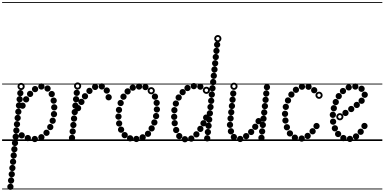

<svg xmlns="http://www.w3.org/2000/svg" viewBox="-25 -1349 3678 1837"><path d="M191.1 -308Q178.5 -308 169.8 -316.7Q161 -325.4 161 -337.9Q161 -350.5 169.7 -359.2Q178.4 -368 190.9 -368Q203.5 -368 212.2 -359.3Q221 -350.6 221 -338.1Q221 -325.5 212.3 -316.8Q203.6 -308 191.1 -308ZM225.1 -368.5Q212.5 -368.5 203.8 -377.2Q195 -385.9 195 -398.4Q195 -411 203.7 -419.8Q212.4 -428.5 224.9 -428.5Q237.5 -428.5 246.2 -419.8Q255 -411.1 255 -398.6Q255 -386 246.3 -377.2Q237.6 -368.5 225.1 -368.5ZM263.1 -420.5Q250.5 -420.5 241.8 -429.2Q233 -437.9 233 -450.4Q233 -463 241.7 -471.8Q250.4 -480.5 262.9 -480.5Q275.5 -480.5 284.2 -471.8Q293 -463.1 293 -450.6Q293 -438 284.3 -429.2Q275.6 -420.5 263.1 -420.5ZM310.6 -466.5Q298 -466.5 289.2 -475.2Q280.5 -483.9 280.5 -496.4Q280.5 -509 289.2 -517.8Q297.9 -526.5 310.4 -526.5Q323 -526.5 331.8 -517.8Q340.5 -509.1 340.5 -496.6Q340.5 -484 331.8 -475.2Q323.1 -466.5 310.6 -466.5ZM371.1 -491.5Q358.5 -491.5 349.8 -500.2Q341 -508.9 341 -521.4Q341 -534 349.7 -542.8Q358.4 -551.5 370.9 -551.5Q383.5 -551.5 392.2 -542.8Q401 -534.1 401 -521.6Q401 -509 392.3 -500.2Q383.6 -491.5 371.1 -491.5ZM430.1 -472Q417.5 -472 408.8 -480.7Q400 -489.4 400 -501.9Q400 -514.5 408.7 -523.2Q417.4 -532 429.9 -532Q442.5 -532 451.2 -523.3Q460 -514.6 460 -502.1Q460 -489.5 451.3 -480.8Q442.6 -472 430.1 -472ZM470.1 -419Q457.5 -419 448.8 -427.7Q440 -436.4 440 -448.9Q440 -461.5 448.7 -470.2Q457.4 -479 469.9 -479Q482.5 -479 491.2 -470.3Q500 -461.6 500 -449.1Q500 -436.5 491.3 -427.8Q482.6 -419 470.1 -419ZM488.6 -356.5Q476 -356.5 467.2 -365.2Q458.5 -373.9 458.5 -386.4Q458.5 -399 467.2 -407.8Q475.9 -416.5 488.4 -416.5Q501 -416.5 509.8 -407.8Q518.5 -399.1 518.5 -386.6Q518.5 -374 509.8 -365.2Q501.1 -356.5 488.6 -356.5ZM494.1 -292Q481.5 -292 472.8 -300.7Q464 -309.4 464 -321.9Q464 -334.5 472.7 -343.2Q481.4 -352 493.9 -352Q506.5 -352 515.2 -343.3Q524 -334.6 524 -322.1Q524 -309.5 515.3 -300.8Q506.6 -292 494.1 -292ZM491.6 -227Q479 -227 470.2 -235.7Q461.5 -244.4 461.5 -256.9Q461.5 -269.5 470.2 -278.2Q478.9 -287 491.4 -287Q504 -287 512.8 -278.3Q521.5 -269.6 521.5 -257.1Q521.5 -244.5 512.8 -235.8Q504.1 -227 491.6 -227ZM479.1 -164Q466.5 -164 457.8 -172.7Q449 -181.4 449 -193.9Q449 -206.5 457.7 -215.2Q466.4 -224 478.9 -224Q491.5 -224 500.2 -215.3Q509 -206.6 509 -194.1Q509 -181.5 500.3 -172.8Q491.6 -164 479.1 -164ZM456.1 -103.5Q443.5 -103.5 434.8 -112.2Q426 -120.9 426 -133.4Q426 -146 434.7 -154.8Q443.4 -163.5 455.9 -163.5Q468.5 -163.5 477.2 -154.8Q486 -146.1 486 -133.6Q486 -121 477.3 -112.2Q468.6 -103.5 456.1 -103.5ZM420.1 -48.5Q407.5 -48.5 398.8 -57.2Q390 -65.9 390 -78.4Q390 -91 398.7 -99.8Q407.4 -108.5 419.9 -108.5Q432.5 -108.5 441.2 -99.8Q450 -91.1 450 -78.6Q450 -66 441.3 -57.2Q432.6 -48.5 420.1 -48.5ZM371.1 -6Q358.5 -6 349.8 -14.7Q341 -23.4 341 -35.9Q341 -48.5 349.7 -57.2Q358.4 -66 370.9 -66Q383.5 -66 392.2 -57.3Q401 -48.6 401 -36.1Q401 -23.5 392.3 -14.8Q383.6 -6 371.1 -6ZM308.1 11Q295.5 11 286.8 2.3Q278 -6.4 278 -18.9Q278 -31.5 286.7 -40.2Q295.4 -49 307.9 -49Q320.5 -49 329.2 -40.3Q338 -31.6 338 -19.1Q338 -6.5 329.3 2.2Q320.6 11 308.1 11ZM241.1 2Q228.5 2 219.8 -6.7Q211 -15.4 211 -27.9Q211 -40.5 219.7 -49.2Q228.4 -58 240.9 -58Q253.5 -58 262.2 -49.3Q271 -40.6 271 -28.1Q271 -15.5 262.3 -6.8Q253.6 2 241.1 2ZM182.6 -24Q170 -24 161.2 -32.7Q152.5 -41.4 152.5 -53.9Q152.5 -66.5 161.2 -75.2Q169.9 -84 182.4 -84Q195 -84 203.8 -75.3Q212.5 -66.6 212.5 -54.1Q212.5 -41.5 203.8 -32.8Q195.1 -24 182.6 -24ZM169.6 -428Q157 -428 148.2 -436.7Q139.5 -445.4 139.5 -457.9Q139.5 -470.5 148.2 -479.2Q156.9 -488 169.4 -488Q182 -488 190.8 -479.3Q199.5 -470.6 199.5 -458.1Q199.5 -445.5 190.8 -436.8Q182.1 -428 169.6 -428ZM163.1 -369Q150.5 -369 141.8 -377.7Q133 -386.4 133 -398.9Q133 -411.5 141.7 -420.2Q150.4 -429 162.9 -429Q175.5 -429 184.2 -420.3Q193 -411.6 193 -399.1Q193 -386.5 184.3 -377.8Q175.6 -369 163.1 -369ZM156.6 -310Q144 -310 135.2 -318.7Q126.5 -327.4 126.5 -339.9Q126.5 -352.5 135.2 -361.2Q143.9 -370 156.4 -370Q169 -370 177.8 -361.3Q186.5 -352.6 186.5 -340.1Q186.5 -327.5 177.8 -318.8Q169.1 -310 156.6 -310ZM150.6 -250Q138 -250 129.2 -258.7Q120.5 -267.4 120.5 -279.9Q120.5 -292.5 129.2 -301.2Q137.9 -310 150.4 -310Q163 -310 171.8 -301.3Q180.5 -292.6 180.5 -280.1Q180.5 -267.5 171.8 -258.8Q163.1 -250 150.6 -250ZM144.1 -190.5Q131.5 -190.5 122.8 -199.2Q114 -207.9 114 -220.4Q114 -233 122.7 -241.8Q131.4 -250.5 143.9 -250.5Q156.5 -250.5 165.2 -241.8Q174 -233.1 174 -220.6Q174 -208 165.3 -199.2Q156.6 -190.5 144.1 -190.5ZM137.6 -130.5Q125 -130.5 116.2 -139.2Q107.5 -147.9 107.5 -160.4Q107.5 -173 116.2 -181.8Q124.9 -190.5 137.4 -190.5Q150 -190.5 158.8 -181.8Q167.5 -173.1 167.5 -160.6Q167.5 -148 158.8 -139.2Q150.1 -130.5 137.6 -130.5ZM131.6 -70.5Q119 -70.5 110.2 -79.2Q101.5 -87.9 101.5 -100.4Q101.5 -113 110.2 -121.8Q118.9 -130.5 131.4 -130.5Q144 -130.5 152.8 -121.8Q161.5 -113.1 161.5 -100.6Q161.5 -88 152.8 -79.2Q144.1 -70.5 131.6 -70.5ZM125.1 -11Q112.5 -11 103.8 -19.7Q95 -28.4 95 -40.9Q95 -53.5 103.7 -62.2Q112.4 -71 124.9 -71Q137.5 -71 146.2 -62.3Q155 -53.6 155 -41.1Q155 -28.5 146.3 -19.8Q137.6 -11 125.1 -11ZM118.6 49Q106 49 97.2 40.3Q88.5 31.6 88.5 19.1Q88.5 6.5 97.2 -2.2Q105.9 -11 118.4 -11Q131 -11 139.8 -2.3Q148.5 6.4 148.5 18.9Q148.5 31.5 139.8 40.2Q131.1 49 118.6 49ZM112.6 109Q100 109 91.2 100.3Q82.5 91.6 82.5 79.1Q82.5 66.5 91.2 57.8Q99.9 49 112.4 49Q125 49 133.8 57.7Q142.5 66.4 142.5 78.9Q142.5 91.5 133.8 100.2Q125.1 109 112.6 109ZM106.1 168.5Q93.5 168.5 84.8 159.8Q76 151.1 76 138.6Q76 126 84.7 117.2Q93.4 108.5 105.9 108.5Q118.5 108.5 127.2 117.2Q136 125.9 136 138.4Q136 151 127.3 159.8Q118.6 168.5 106.1 168.5ZM100.1 228.5Q87.5 228.5 78.8 219.8Q70 211.1 70 198.6Q70 186 78.7 177.2Q87.4 168.5 99.9 168.5Q112.5 168.5 121.2 177.2Q130 185.9 130 198.4Q130 211 121.3 219.8Q112.6 228.5 100.1 228.5ZM93.6 288.5Q81 288.5 72.2 279.8Q63.5 271.1 63.5 258.6Q63.5 246 72.2 237.2Q80.9 228.5 93.4 228.5Q106 228.5 114.8 237.2Q123.5 245.9 123.5 258.4Q123.5 271 114.8 279.8Q106.1 288.5 93.6 288.5ZM87.6 348Q75 348 66.2 339.3Q57.5 330.6 57.5 318.1Q57.5 305.5 66.2 296.8Q74.9 288 87.4 288Q100 288 108.8 296.7Q117.5 305.4 117.5 317.9Q117.5 330.5 108.8 339.2Q100.1 348 87.6 348ZM81.1 408Q68.5 408 59.8 399.3Q51 390.6 51 378.1Q51 365.5 59.7 356.8Q68.4 348 80.9 348Q93.5 348 102.2 356.7Q111 365.4 111 377.9Q111 390.5 102.3 399.2Q93.6 408 81.1 408ZM74.6 468Q62 468 53.2 459.3Q44.5 450.6 44.5 438.1Q44.5 425.5 53.2 416.8Q61.9 408 74.4 408Q87 408 95.8 416.7Q104.5 425.4 104.5 437.9Q104.5 450.5 95.8 459.2Q87.1 468 74.6 468ZM177.2 -487Q163 -487 152.8 -497.2Q142.5 -507.3 142.5 -521.7Q142.5 -536 152.7 -546Q162.8 -556 177.2 -556Q191.5 -556 201.5 -545.9Q211.5 -535.9 211.5 -521.7Q211.5 -507.5 201.4 -497.2Q191.4 -487 177.2 -487ZM177.2 -505Q184 -505 188.8 -509.9Q193.5 -514.8 193.5 -521.5Q193.5 -528.5 188.7 -533.2Q183.9 -538 177 -538Q170.5 -538 165.5 -533.2Q160.5 -528.5 160.5 -521.5Q160.5 -514.8 165.5 -509.9Q170.5 -505 177.2 -505ZM-5 455H652.5V463H-5ZM-5 -16H652.5V0H-5ZM-5 -549H652.5V-541H-5ZM-5 -1329H652.5V-1321H-5Z M722.1 -284.5Q709.5 -284.5 700.8 -293.2Q692 -301.9 692 -314.4Q692 -327 700.7 -335.8Q709.4 -344.5 721.9 -344.5Q734.5 -344.5 743.2 -335.8Q752 -327.1 752 -314.6Q752 -302 743.3 -293.2Q734.6 -284.5 722.1 -284.5ZM754.1 -344Q741.5 -344 732.8 -352.7Q724 -361.4 724 -373.9Q724 -386.5 732.7 -395.2Q741.4 -404 753.9 -404Q766.5 -404 775.2 -395.3Q784 -386.6 784 -374.1Q784 -361.5 775.3 -352.8Q766.6 -344 754.1 -344ZM788.1 -398Q775.5 -398 766.8 -406.7Q758 -415.4 758 -427.9Q758 -440.5 766.7 -449.2Q775.4 -458 787.9 -458Q800.5 -458 809.2 -449.3Q818 -440.6 818 -428.1Q818 -415.5 809.3 -406.8Q800.6 -398 788.1 -398ZM831.1 -449.5Q818.5 -449.5 809.8 -458.2Q801 -466.9 801 -479.4Q801 -492 809.7 -500.8Q818.4 -509.5 830.9 -509.5Q843.5 -509.5 852.2 -500.8Q861 -492.1 861 -479.6Q861 -467 852.3 -458.2Q843.6 -449.5 831.1 -449.5ZM885.1 -487.5Q872.5 -487.5 863.8 -496.2Q855 -504.9 855 -517.4Q855 -530 863.7 -538.8Q872.4 -547.5 884.9 -547.5Q897.5 -547.5 906.2 -538.8Q915 -530.1 915 -517.6Q915 -505 906.3 -496.2Q897.6 -487.5 885.1 -487.5ZM949.1 -492Q936.5 -492 927.8 -500.7Q919 -509.4 919 -521.9Q919 -534.5 927.7 -543.2Q936.4 -552 948.9 -552Q961.5 -552 970.2 -543.3Q979 -534.6 979 -522.1Q979 -509.5 970.3 -500.8Q961.6 -492 949.1 -492ZM996.6 -453Q984 -453 975.2 -461.7Q966.5 -470.4 966.5 -482.9Q966.5 -495.5 975.2 -504.2Q983.9 -513 996.4 -513Q1009 -513 1017.8 -504.3Q1026.5 -495.6 1026.5 -483.1Q1026.5 -470.5 1017.8 -461.8Q1009.1 -453 996.6 -453ZM1014.6 -388.5Q1002 -388.5 993.2 -397.2Q984.5 -405.9 984.5 -418.4Q984.5 -431 993.2 -439.8Q1001.9 -448.5 1014.4 -448.5Q1027 -448.5 1035.8 -439.8Q1044.5 -431.1 1044.5 -418.6Q1044.5 -406 1035.8 -397.2Q1027.1 -388.5 1014.6 -388.5ZM709.6 -431Q697 -431 688.2 -439.7Q679.5 -448.4 679.5 -460.9Q679.5 -473.5 688.2 -482.2Q696.9 -491 709.4 -491Q722 -491 730.8 -482.3Q739.5 -473.6 739.5 -461.1Q739.5 -448.5 730.8 -439.8Q722.1 -431 709.6 -431ZM703.1 -369.5Q690.5 -369.5 681.8 -378.2Q673 -386.9 673 -399.4Q673 -412 681.7 -420.8Q690.4 -429.5 702.9 -429.5Q715.5 -429.5 724.2 -420.8Q733 -412.1 733 -399.6Q733 -387 724.3 -378.2Q715.6 -369.5 703.1 -369.5ZM696.6 -308Q684 -308 675.2 -316.7Q666.5 -325.4 666.5 -337.9Q666.5 -350.5 675.2 -359.2Q683.9 -368 696.4 -368Q709 -368 717.8 -359.3Q726.5 -350.6 726.5 -338.1Q726.5 -325.5 717.8 -316.8Q709.1 -308 696.6 -308ZM690.1 -246.5Q677.5 -246.5 668.8 -255.2Q660 -263.9 660 -276.4Q660 -289 668.7 -297.8Q677.4 -306.5 689.9 -306.5Q702.5 -306.5 711.2 -297.8Q720 -289.1 720 -276.6Q720 -264 711.3 -255.2Q702.6 -246.5 690.1 -246.5ZM683.6 -184.5Q671 -184.5 662.2 -193.2Q653.5 -201.9 653.5 -214.4Q653.5 -227 662.2 -235.8Q670.9 -244.5 683.4 -244.5Q696 -244.5 704.8 -235.8Q713.5 -227.1 713.5 -214.6Q713.5 -202 704.8 -193.2Q696.1 -184.5 683.6 -184.5ZM677.1 -123Q664.5 -123 655.8 -131.7Q647 -140.4 647 -152.9Q647 -165.5 655.7 -174.2Q664.4 -183 676.9 -183Q689.5 -183 698.2 -174.3Q707 -165.6 707 -153.1Q707 -140.5 698.3 -131.8Q689.6 -123 677.1 -123ZM670.6 -61.5Q658 -61.5 649.2 -70.2Q640.5 -78.9 640.5 -91.4Q640.5 -104 649.2 -112.8Q657.9 -121.5 670.4 -121.5Q683 -121.5 691.8 -112.8Q700.5 -104.1 700.5 -91.6Q700.5 -79 691.8 -70.2Q683.1 -61.5 670.6 -61.5ZM664.1 0Q651.5 0 642.8 -8.7Q634 -17.4 634 -29.9Q634 -42.5 642.7 -51.2Q651.4 -60 663.9 -60Q676.5 -60 685.2 -51.3Q694 -42.6 694 -30.1Q694 -17.5 685.3 -8.8Q676.6 0 664.1 0ZM717.7 -491.5Q703.5 -491.5 693.2 -501.7Q683 -511.8 683 -526.2Q683 -540.5 693.2 -550.5Q703.3 -560.5 717.7 -560.5Q732 -560.5 742 -550.4Q752 -540.4 752 -526.2Q752 -512 741.9 -501.8Q731.9 -491.5 717.7 -491.5ZM717.8 -509.5Q724.5 -509.5 729.2 -514.4Q734 -519.3 734 -526Q734 -533 729.2 -537.8Q724.4 -542.5 717.5 -542.5Q711 -542.5 706 -537.8Q701 -533 701 -526Q701 -519.3 706 -514.4Q711 -509.5 717.8 -509.5ZM589.5 455H1129V463H589.5ZM589.5 -16H1129V0H589.5ZM589.5 -549H1129V-541H589.5ZM589.5 -1329H1129V-1321H589.5Z M1280.1 10.5Q1267.5 10.5 1258.8 1.8Q1250 -6.9 1250 -19.4Q1250 -32 1258.7 -40.8Q1267.4 -49.5 1279.9 -49.5Q1292.5 -49.5 1301.2 -40.8Q1310 -32.1 1310 -19.6Q1310 -7 1301.3 1.8Q1292.6 10.5 1280.1 10.5ZM1340.1 -5Q1327.5 -5 1318.8 -13.7Q1310 -22.4 1310 -34.9Q1310 -47.5 1318.7 -56.2Q1327.4 -65 1339.9 -65Q1352.5 -65 1361.2 -56.3Q1370 -47.6 1370 -35.1Q1370 -22.5 1361.3 -13.8Q1352.6 -5 1340.1 -5ZM1391.1 -39Q1378.5 -39 1369.8 -47.7Q1361 -56.4 1361 -68.9Q1361 -81.5 1369.7 -90.2Q1378.4 -99 1390.9 -99Q1403.5 -99 1412.2 -90.3Q1421 -81.6 1421 -69.1Q1421 -56.5 1412.3 -47.8Q1403.6 -39 1391.1 -39ZM1426.1 -90.5Q1413.5 -90.5 1404.8 -99.2Q1396 -107.9 1396 -120.4Q1396 -133 1404.7 -141.8Q1413.4 -150.5 1425.9 -150.5Q1438.5 -150.5 1447.2 -141.8Q1456 -133.1 1456 -120.6Q1456 -108 1447.3 -99.2Q1438.6 -90.5 1426.1 -90.5ZM1452.1 -147.5Q1439.5 -147.5 1430.8 -156.2Q1422 -164.9 1422 -177.4Q1422 -190 1430.7 -198.8Q1439.4 -207.5 1451.9 -207.5Q1464.5 -207.5 1473.2 -198.8Q1482 -190.1 1482 -177.6Q1482 -165 1473.3 -156.2Q1464.6 -147.5 1452.1 -147.5ZM1468.6 -208.5Q1456 -208.5 1447.2 -217.2Q1438.5 -225.9 1438.5 -238.4Q1438.5 -251 1447.2 -259.8Q1455.9 -268.5 1468.4 -268.5Q1481 -268.5 1489.8 -259.8Q1498.5 -251.1 1498.5 -238.6Q1498.5 -226 1489.8 -217.2Q1481.1 -208.5 1468.6 -208.5ZM1476.1 -272Q1463.5 -272 1454.8 -280.7Q1446 -289.4 1446 -301.9Q1446 -314.5 1454.7 -323.2Q1463.4 -332 1475.9 -332Q1488.5 -332 1497.2 -323.3Q1506 -314.6 1506 -302.1Q1506 -289.5 1497.3 -280.8Q1488.6 -272 1476.1 -272ZM1474.1 -335Q1461.5 -335 1452.8 -343.7Q1444 -352.4 1444 -364.9Q1444 -377.5 1452.7 -386.2Q1461.4 -395 1473.9 -395Q1486.5 -395 1495.2 -386.3Q1504 -377.6 1504 -365.1Q1504 -352.5 1495.3 -343.8Q1486.6 -335 1474.1 -335ZM1457.6 -394.5Q1445 -394.5 1436.2 -403.2Q1427.5 -411.9 1427.5 -424.4Q1427.5 -437 1436.2 -445.8Q1444.9 -454.5 1457.4 -454.5Q1470 -454.5 1478.8 -445.8Q1487.5 -437.1 1487.5 -424.6Q1487.5 -412 1478.8 -403.2Q1470.1 -394.5 1457.6 -394.5ZM1366.6 -486Q1354 -486 1345.2 -494.7Q1336.5 -503.4 1336.5 -515.9Q1336.5 -528.5 1345.2 -537.2Q1353.9 -546 1366.4 -546Q1379 -546 1387.8 -537.3Q1396.5 -528.6 1396.5 -516.1Q1396.5 -503.5 1387.8 -494.8Q1379.1 -486 1366.6 -486ZM1305.6 -491Q1293 -491 1284.2 -499.7Q1275.5 -508.4 1275.5 -520.9Q1275.5 -533.5 1284.2 -542.2Q1292.9 -551 1305.4 -551Q1318 -551 1326.8 -542.3Q1335.5 -533.6 1335.5 -521.1Q1335.5 -508.5 1326.8 -499.8Q1318.1 -491 1305.6 -491ZM1245.6 -480.5Q1233 -480.5 1224.2 -489.2Q1215.5 -497.9 1215.5 -510.4Q1215.5 -523 1224.2 -531.8Q1232.9 -540.5 1245.4 -540.5Q1258 -540.5 1266.8 -531.8Q1275.5 -523.1 1275.5 -510.6Q1275.5 -498 1266.8 -489.2Q1258.1 -480.5 1245.6 -480.5ZM1196.1 -444.5Q1183.5 -444.5 1174.8 -453.2Q1166 -461.9 1166 -474.4Q1166 -487 1174.7 -495.8Q1183.4 -504.5 1195.9 -504.5Q1208.5 -504.5 1217.2 -495.8Q1226 -487.1 1226 -474.6Q1226 -462 1217.3 -453.2Q1208.6 -444.5 1196.1 -444.5ZM1156.6 -394Q1144 -394 1135.2 -402.7Q1126.5 -411.4 1126.5 -423.9Q1126.5 -436.5 1135.2 -445.2Q1143.9 -454 1156.4 -454Q1169 -454 1177.8 -445.3Q1186.5 -436.6 1186.5 -424.1Q1186.5 -411.5 1177.8 -402.8Q1169.1 -394 1156.6 -394ZM1129.6 -333.5Q1117 -333.5 1108.2 -342.2Q1099.5 -350.9 1099.5 -363.4Q1099.5 -376 1108.2 -384.8Q1116.9 -393.5 1129.4 -393.5Q1142 -393.5 1150.8 -384.8Q1159.5 -376.1 1159.5 -363.6Q1159.5 -351 1150.8 -342.2Q1142.1 -333.5 1129.6 -333.5ZM1113.6 -267.5Q1101 -267.5 1092.2 -276.2Q1083.5 -284.9 1083.5 -297.4Q1083.5 -310 1092.2 -318.8Q1100.9 -327.5 1113.4 -327.5Q1126 -327.5 1134.8 -318.8Q1143.5 -310.1 1143.5 -297.6Q1143.5 -285 1134.8 -276.2Q1126.1 -267.5 1113.6 -267.5ZM1108.6 -203.5Q1096 -203.5 1087.2 -212.2Q1078.5 -220.9 1078.5 -233.4Q1078.5 -246 1087.2 -254.8Q1095.9 -263.5 1108.4 -263.5Q1121 -263.5 1129.8 -254.8Q1138.5 -246.1 1138.5 -233.6Q1138.5 -221 1129.8 -212.2Q1121.1 -203.5 1108.6 -203.5ZM1115.1 -138Q1102.5 -138 1093.8 -146.7Q1085 -155.4 1085 -167.9Q1085 -180.5 1093.7 -189.2Q1102.4 -198 1114.9 -198Q1127.5 -198 1136.2 -189.3Q1145 -180.6 1145 -168.1Q1145 -155.5 1136.3 -146.8Q1127.6 -138 1115.1 -138ZM1133.6 -78.5Q1121 -78.5 1112.2 -87.2Q1103.5 -95.9 1103.5 -108.4Q1103.5 -121 1112.2 -129.8Q1120.9 -138.5 1133.4 -138.5Q1146 -138.5 1154.8 -129.8Q1163.5 -121.1 1163.5 -108.6Q1163.5 -96 1154.8 -87.2Q1146.1 -78.5 1133.6 -78.5ZM1168.1 -26Q1155.5 -26 1146.8 -34.7Q1138 -43.4 1138 -55.9Q1138 -68.5 1146.7 -77.2Q1155.4 -86 1167.9 -86Q1180.5 -86 1189.2 -77.3Q1198 -68.6 1198 -56.1Q1198 -43.5 1189.3 -34.8Q1180.6 -26 1168.1 -26ZM1220.1 4.5Q1207.5 4.5 1198.8 -4.2Q1190 -12.9 1190 -25.4Q1190 -38 1198.7 -46.8Q1207.4 -55.5 1219.9 -55.5Q1232.5 -55.5 1241.2 -46.8Q1250 -38.1 1250 -25.6Q1250 -13 1241.3 -4.2Q1232.6 4.5 1220.1 4.5ZM1422.2 -446.5Q1408 -446.5 1397.8 -456.7Q1387.5 -466.8 1387.5 -481.2Q1387.5 -495.5 1397.7 -505.5Q1407.8 -515.5 1422.2 -515.5Q1436.5 -515.5 1446.5 -505.4Q1456.5 -495.4 1456.5 -481.2Q1456.5 -467 1446.4 -456.8Q1436.4 -446.5 1422.2 -446.5ZM1422.2 -464.5Q1429 -464.5 1433.8 -469.4Q1438.5 -474.3 1438.5 -481Q1438.5 -488 1433.7 -492.8Q1428.9 -497.5 1422 -497.5Q1415.5 -497.5 1410.5 -492.8Q1405.5 -488 1405.5 -481Q1405.5 -474.3 1410.5 -469.4Q1415.5 -464.5 1422.2 -464.5ZM1040.5 455H1609V463H1040.5ZM1040.5 -16H1609V0H1040.5ZM1040.5 -549H1609V-541H1040.5ZM1040.5 -1329H1609V-1321H1040.5Z M1891.6 -490Q1879 -490 1870.2 -498.7Q1861.5 -507.4 1861.5 -519.9Q1861.5 -532.5 1870.2 -541.2Q1878.9 -550 1891.4 -550Q1904 -550 1912.8 -541.3Q1921.5 -532.6 1921.5 -520.1Q1921.5 -507.5 1912.8 -498.8Q1904.1 -490 1891.6 -490ZM1829.6 -495Q1817 -495 1808.2 -503.7Q1799.5 -512.4 1799.5 -524.9Q1799.5 -537.5 1808.2 -546.2Q1816.9 -555 1829.4 -555Q1842 -555 1850.8 -546.3Q1859.5 -537.6 1859.5 -525.1Q1859.5 -512.5 1850.8 -503.8Q1842.1 -495 1829.6 -495ZM1769.1 -477Q1756.5 -477 1747.8 -485.7Q1739 -494.4 1739 -506.9Q1739 -519.5 1747.7 -528.2Q1756.4 -537 1768.9 -537Q1781.5 -537 1790.2 -528.3Q1799 -519.6 1799 -507.1Q1799 -494.5 1790.3 -485.8Q1781.6 -477 1769.1 -477ZM1722.6 -437.5Q1710 -437.5 1701.2 -446.2Q1692.5 -454.9 1692.5 -467.4Q1692.5 -480 1701.2 -488.8Q1709.9 -497.5 1722.4 -497.5Q1735 -497.5 1743.8 -488.8Q1752.5 -480.1 1752.5 -467.6Q1752.5 -455 1743.8 -446.2Q1735.1 -437.5 1722.6 -437.5ZM1684.6 -386Q1672 -386 1663.2 -394.7Q1654.5 -403.4 1654.5 -415.9Q1654.5 -428.5 1663.2 -437.2Q1671.9 -446 1684.4 -446Q1697 -446 1705.8 -437.3Q1714.5 -428.6 1714.5 -416.1Q1714.5 -403.5 1705.8 -394.8Q1697.1 -386 1684.6 -386ZM1657.6 -328Q1645 -328 1636.2 -336.7Q1627.5 -345.4 1627.5 -357.9Q1627.5 -370.5 1636.2 -379.2Q1644.9 -388 1657.4 -388Q1670 -388 1678.8 -379.3Q1687.5 -370.6 1687.5 -358.1Q1687.5 -345.5 1678.8 -336.8Q1670.1 -328 1657.6 -328ZM1643.6 -265Q1631 -265 1622.2 -273.7Q1613.5 -282.4 1613.5 -294.9Q1613.5 -307.5 1622.2 -316.2Q1630.9 -325 1643.4 -325Q1656 -325 1664.8 -316.3Q1673.5 -307.6 1673.5 -295.1Q1673.5 -282.5 1664.8 -273.8Q1656.1 -265 1643.6 -265ZM1641.6 -201.5Q1629 -201.5 1620.2 -210.2Q1611.5 -218.9 1611.5 -231.4Q1611.5 -244 1620.2 -252.8Q1628.9 -261.5 1641.4 -261.5Q1654 -261.5 1662.8 -252.8Q1671.5 -244.1 1671.5 -231.6Q1671.5 -219 1662.8 -210.2Q1654.1 -201.5 1641.6 -201.5ZM1646.6 -140.5Q1634 -140.5 1625.2 -149.2Q1616.5 -157.9 1616.5 -170.4Q1616.5 -183 1625.2 -191.8Q1633.9 -200.5 1646.4 -200.5Q1659 -200.5 1667.8 -191.8Q1676.5 -183.1 1676.5 -170.6Q1676.5 -158 1667.8 -149.2Q1659.1 -140.5 1646.6 -140.5ZM1660.6 -75Q1648 -75 1639.2 -83.7Q1630.5 -92.4 1630.5 -104.9Q1630.5 -117.5 1639.2 -126.2Q1647.9 -135 1660.4 -135Q1673 -135 1681.8 -126.3Q1690.5 -117.6 1690.5 -105.1Q1690.5 -92.5 1681.8 -83.8Q1673.1 -75 1660.6 -75ZM1690.1 -17Q1677.5 -17 1668.8 -25.7Q1660 -34.4 1660 -46.9Q1660 -59.5 1668.7 -68.2Q1677.4 -77 1689.9 -77Q1702.5 -77 1711.2 -68.3Q1720 -59.6 1720 -47.1Q1720 -34.5 1711.3 -25.8Q1702.6 -17 1690.1 -17ZM1744.1 13Q1731.5 13 1722.8 4.3Q1714 -4.4 1714 -16.9Q1714 -29.5 1722.7 -38.2Q1731.4 -47 1743.9 -47Q1756.5 -47 1765.2 -38.3Q1774 -29.6 1774 -17.1Q1774 -4.5 1765.3 4.2Q1756.6 13 1744.1 13ZM1805.1 7Q1792.5 7 1783.8 -1.7Q1775 -10.4 1775 -22.9Q1775 -35.5 1783.7 -44.2Q1792.4 -53 1804.9 -53Q1817.5 -53 1826.2 -44.3Q1835 -35.6 1835 -23.1Q1835 -10.5 1826.3 -1.8Q1817.6 7 1805.1 7ZM1854.1 -33.5Q1841.5 -33.5 1832.8 -42.2Q1824 -50.9 1824 -63.4Q1824 -76 1832.7 -84.8Q1841.4 -93.5 1853.9 -93.5Q1866.5 -93.5 1875.2 -84.8Q1884 -76.1 1884 -63.6Q1884 -51 1875.3 -42.2Q1866.6 -33.5 1854.1 -33.5ZM1892.1 -86Q1879.5 -86 1870.8 -94.7Q1862 -103.4 1862 -115.9Q1862 -128.5 1870.7 -137.2Q1879.4 -146 1891.9 -146Q1904.5 -146 1913.2 -137.3Q1922 -128.6 1922 -116.1Q1922 -103.5 1913.3 -94.8Q1904.6 -86 1892.1 -86ZM1922.1 -139.5Q1909.5 -139.5 1900.8 -148.2Q1892 -156.9 1892 -169.4Q1892 -182 1900.7 -190.8Q1909.4 -199.5 1921.9 -199.5Q1934.5 -199.5 1943.2 -190.8Q1952 -182.1 1952 -169.6Q1952 -157 1943.3 -148.2Q1934.6 -139.5 1922.1 -139.5ZM1947.6 -194Q1935 -194 1926.2 -202.7Q1917.5 -211.4 1917.5 -223.9Q1917.5 -236.5 1926.2 -245.2Q1934.9 -254 1947.4 -254Q1960 -254 1968.8 -245.3Q1977.5 -236.6 1977.5 -224.1Q1977.5 -211.5 1968.8 -202.8Q1960.1 -194 1947.6 -194ZM1949.7 -450.5Q1935.5 -450.5 1925.2 -460.7Q1915 -470.8 1915 -485.2Q1915 -499.5 1925.2 -509.5Q1935.3 -519.5 1949.7 -519.5Q1964 -519.5 1974 -509.4Q1984 -499.4 1984 -485.2Q1984 -471 1973.9 -460.8Q1963.9 -450.5 1949.7 -450.5ZM1949.8 -468.5Q1956.5 -468.5 1961.2 -473.4Q1966 -478.3 1966 -485Q1966 -492 1961.2 -496.8Q1956.4 -501.5 1949.5 -501.5Q1943 -501.5 1938 -496.8Q1933 -492 1933 -485Q1933 -478.3 1938 -473.4Q1943 -468.5 1949.8 -468.5ZM2052.6 -891.5Q2040 -891.5 2031.2 -900.2Q2022.5 -908.9 2022.5 -921.4Q2022.5 -934 2031.2 -942.8Q2039.9 -951.5 2052.4 -951.5Q2065 -951.5 2073.8 -942.8Q2082.5 -934.1 2082.5 -921.6Q2082.5 -909 2073.8 -900.2Q2065.1 -891.5 2052.6 -891.5ZM2046.1 -832.5Q2033.5 -832.5 2024.8 -841.2Q2016 -849.9 2016 -862.4Q2016 -875 2024.7 -883.8Q2033.4 -892.5 2045.9 -892.5Q2058.5 -892.5 2067.2 -883.8Q2076 -875.1 2076 -862.6Q2076 -850 2067.3 -841.2Q2058.6 -832.5 2046.1 -832.5ZM2039.6 -773.5Q2027 -773.5 2018.2 -782.2Q2009.5 -790.9 2009.5 -803.4Q2009.5 -816 2018.2 -824.8Q2026.9 -833.5 2039.4 -833.5Q2052 -833.5 2060.8 -824.8Q2069.5 -816.1 2069.5 -803.6Q2069.5 -791 2060.8 -782.2Q2052.1 -773.5 2039.6 -773.5ZM2033.6 -713.5Q2021 -713.5 2012.2 -722.2Q2003.5 -730.9 2003.5 -743.4Q2003.5 -756 2012.2 -764.8Q2020.9 -773.5 2033.4 -773.5Q2046 -773.5 2054.8 -764.8Q2063.5 -756.1 2063.5 -743.6Q2063.5 -731 2054.8 -722.2Q2046.1 -713.5 2033.6 -713.5ZM2027.1 -654Q2014.5 -654 2005.8 -662.7Q1997 -671.4 1997 -683.9Q1997 -696.5 2005.7 -705.2Q2014.4 -714 2026.9 -714Q2039.5 -714 2048.2 -705.3Q2057 -696.6 2057 -684.1Q2057 -671.5 2048.3 -662.8Q2039.6 -654 2027.1 -654ZM2020.6 -594Q2008 -594 1999.2 -602.7Q1990.5 -611.4 1990.5 -623.9Q1990.5 -636.5 1999.2 -645.2Q2007.9 -654 2020.4 -654Q2033 -654 2041.8 -645.3Q2050.5 -636.6 2050.5 -624.1Q2050.5 -611.5 2041.8 -602.8Q2033.1 -594 2020.6 -594ZM2014.6 -534Q2002 -534 1993.2 -542.7Q1984.5 -551.4 1984.5 -563.9Q1984.5 -576.5 1993.2 -585.2Q2001.9 -594 2014.4 -594Q2027 -594 2035.8 -585.3Q2044.5 -576.6 2044.5 -564.1Q2044.5 -551.5 2035.8 -542.8Q2027.1 -534 2014.6 -534ZM2008.1 -474.5Q1995.5 -474.5 1986.8 -483.2Q1978 -491.9 1978 -504.4Q1978 -517 1986.7 -525.8Q1995.4 -534.5 2007.9 -534.5Q2020.5 -534.5 2029.2 -525.8Q2038 -517.1 2038 -504.6Q2038 -492 2029.3 -483.2Q2020.6 -474.5 2008.1 -474.5ZM2001.6 -414.5Q1989 -414.5 1980.2 -423.2Q1971.5 -431.9 1971.5 -444.4Q1971.5 -457 1980.2 -465.8Q1988.9 -474.5 2001.4 -474.5Q2014 -474.5 2022.8 -465.8Q2031.5 -457.1 2031.5 -444.6Q2031.5 -432 2022.8 -423.2Q2014.1 -414.5 2001.6 -414.5ZM1995.6 -354.5Q1983 -354.5 1974.2 -363.2Q1965.5 -371.9 1965.5 -384.4Q1965.5 -397 1974.2 -405.8Q1982.9 -414.5 1995.4 -414.5Q2008 -414.5 2016.8 -405.8Q2025.5 -397.1 2025.5 -384.6Q2025.5 -372 2016.8 -363.2Q2008.1 -354.5 1995.6 -354.5ZM1989.1 -295Q1976.5 -295 1967.8 -303.7Q1959 -312.4 1959 -324.9Q1959 -337.5 1967.7 -346.2Q1976.4 -355 1988.9 -355Q2001.5 -355 2010.2 -346.3Q2019 -337.6 2019 -325.1Q2019 -312.5 2010.3 -303.8Q2001.6 -295 1989.1 -295ZM1983.1 -235Q1970.5 -235 1961.8 -243.7Q1953 -252.4 1953 -264.9Q1953 -277.5 1961.7 -286.2Q1970.4 -295 1982.9 -295Q1995.5 -295 2004.2 -286.3Q2013 -277.6 2013 -265.1Q2013 -252.5 2004.3 -243.8Q1995.6 -235 1983.1 -235ZM1976.6 -175Q1964 -175 1955.2 -183.7Q1946.5 -192.4 1946.5 -204.9Q1946.5 -217.5 1955.2 -226.2Q1963.9 -235 1976.4 -235Q1989 -235 1997.8 -226.3Q2006.5 -217.6 2006.5 -205.1Q2006.5 -192.5 1997.8 -183.8Q1989.1 -175 1976.6 -175ZM1970.6 -115.5Q1958 -115.5 1949.2 -124.2Q1940.5 -132.9 1940.5 -145.4Q1940.5 -158 1949.2 -166.8Q1957.9 -175.5 1970.4 -175.5Q1983 -175.5 1991.8 -166.8Q2000.5 -158.1 2000.5 -145.6Q2000.5 -133 1991.8 -124.2Q1983.1 -115.5 1970.6 -115.5ZM1964.1 -55.5Q1951.5 -55.5 1942.8 -64.2Q1934 -72.9 1934 -85.4Q1934 -98 1942.7 -106.8Q1951.4 -115.5 1963.9 -115.5Q1976.5 -115.5 1985.2 -106.8Q1994 -98.1 1994 -85.6Q1994 -73 1985.3 -64.2Q1976.6 -55.5 1964.1 -55.5ZM1957.6 4.5Q1945 4.5 1936.2 -4.2Q1927.5 -12.9 1927.5 -25.4Q1927.5 -38 1936.2 -46.8Q1944.9 -55.5 1957.4 -55.5Q1970 -55.5 1978.8 -46.8Q1987.5 -38.1 1987.5 -25.6Q1987.5 -13 1978.8 -4.2Q1970.1 4.5 1957.6 4.5ZM2059.2 -945Q2045 -945 2034.8 -955.2Q2024.5 -965.3 2024.5 -979.7Q2024.5 -994 2034.7 -1004Q2044.8 -1014 2059.2 -1014Q2073.5 -1014 2083.5 -1003.9Q2093.5 -993.9 2093.5 -979.7Q2093.5 -965.5 2083.4 -955.2Q2073.4 -945 2059.2 -945ZM2059.2 -963Q2066 -963 2070.8 -967.9Q2075.5 -972.8 2075.5 -979.5Q2075.5 -986.5 2070.7 -991.2Q2065.9 -996 2059 -996Q2052.5 -996 2047.5 -991.2Q2042.5 -986.5 2042.5 -979.5Q2042.5 -972.8 2047.5 -967.9Q2052.5 -963 2059.2 -963ZM1573.5 455H2170V463H1573.5ZM1573.5 -16H2170V0H1573.5ZM1573.5 -549H2170V-541H1573.5ZM1573.5 -1329H2170V-1321H1573.5Z M2206.6 -424.5Q2194 -424.5 2185.2 -433.2Q2176.5 -441.9 2176.5 -454.4Q2176.5 -467 2185.2 -475.8Q2193.9 -484.5 2206.4 -484.5Q2219 -484.5 2227.8 -475.8Q2236.5 -467.1 2236.5 -454.6Q2236.5 -442 2227.8 -433.2Q2219.1 -424.5 2206.6 -424.5ZM2200.1 -365Q2187.5 -365 2178.8 -373.7Q2170 -382.4 2170 -394.9Q2170 -407.5 2178.7 -416.2Q2187.4 -425 2199.9 -425Q2212.5 -425 2221.2 -416.3Q2230 -407.6 2230 -395.1Q2230 -382.5 2221.3 -373.8Q2212.6 -365 2200.1 -365ZM2194.1 -305Q2181.5 -305 2172.8 -313.7Q2164 -322.4 2164 -334.9Q2164 -347.5 2172.7 -356.2Q2181.4 -365 2193.9 -365Q2206.5 -365 2215.2 -356.3Q2224 -347.6 2224 -335.1Q2224 -322.5 2215.3 -313.8Q2206.6 -305 2194.1 -305ZM2187.6 -245.5Q2175 -245.5 2166.2 -254.2Q2157.5 -262.9 2157.5 -275.4Q2157.5 -288 2166.2 -296.8Q2174.9 -305.5 2187.4 -305.5Q2200 -305.5 2208.8 -296.8Q2217.5 -288.1 2217.5 -275.6Q2217.5 -263 2208.8 -254.2Q2200.1 -245.5 2187.6 -245.5ZM2181.1 -186Q2168.5 -186 2159.8 -194.7Q2151 -203.4 2151 -215.9Q2151 -228.5 2159.7 -237.2Q2168.4 -246 2180.9 -246Q2193.5 -246 2202.2 -237.3Q2211 -228.6 2211 -216.1Q2211 -203.5 2202.3 -194.8Q2193.6 -186 2181.1 -186ZM2175.6 -124.5Q2163 -124.5 2154.2 -133.2Q2145.5 -141.9 2145.5 -154.4Q2145.5 -167 2154.2 -175.8Q2162.9 -184.5 2175.4 -184.5Q2188 -184.5 2196.8 -175.8Q2205.5 -167.1 2205.5 -154.6Q2205.5 -142 2196.8 -133.2Q2188.1 -124.5 2175.6 -124.5ZM2184.6 -63Q2172 -63 2163.2 -71.7Q2154.5 -80.4 2154.5 -92.9Q2154.5 -105.5 2163.2 -114.2Q2171.9 -123 2184.4 -123Q2197 -123 2205.8 -114.3Q2214.5 -105.6 2214.5 -93.1Q2214.5 -80.5 2205.8 -71.8Q2197.1 -63 2184.6 -63ZM2212.6 -8Q2200 -8 2191.2 -16.7Q2182.5 -25.4 2182.5 -37.9Q2182.5 -50.5 2191.2 -59.2Q2199.9 -68 2212.4 -68Q2225 -68 2233.8 -59.3Q2242.5 -50.6 2242.5 -38.1Q2242.5 -25.5 2233.8 -16.8Q2225.1 -8 2212.6 -8ZM2273.1 10.5Q2260.5 10.5 2251.8 1.8Q2243 -6.9 2243 -19.4Q2243 -32 2251.7 -40.8Q2260.4 -49.5 2272.9 -49.5Q2285.5 -49.5 2294.2 -40.8Q2303 -32.1 2303 -19.6Q2303 -7 2294.3 1.8Q2285.6 10.5 2273.1 10.5ZM2330.1 -16.5Q2317.5 -16.5 2308.8 -25.2Q2300 -33.9 2300 -46.4Q2300 -59 2308.7 -67.8Q2317.4 -76.5 2329.9 -76.5Q2342.5 -76.5 2351.2 -67.8Q2360 -59.1 2360 -46.6Q2360 -34 2351.3 -25.2Q2342.6 -16.5 2330.1 -16.5ZM2378.1 -56.5Q2365.5 -56.5 2356.8 -65.2Q2348 -73.9 2348 -86.4Q2348 -99 2356.7 -107.8Q2365.4 -116.5 2377.9 -116.5Q2390.5 -116.5 2399.2 -107.8Q2408 -99.1 2408 -86.6Q2408 -74 2399.3 -65.2Q2390.6 -56.5 2378.1 -56.5ZM2417.1 -106Q2404.5 -106 2395.8 -114.7Q2387 -123.4 2387 -135.9Q2387 -148.5 2395.7 -157.2Q2404.4 -166 2416.9 -166Q2429.5 -166 2438.2 -157.3Q2447 -148.6 2447 -136.1Q2447 -123.5 2438.3 -114.8Q2429.6 -106 2417.1 -106ZM2449.1 -160Q2436.5 -160 2427.8 -168.7Q2419 -177.4 2419 -189.9Q2419 -202.5 2427.7 -211.2Q2436.4 -220 2448.9 -220Q2461.5 -220 2470.2 -211.3Q2479 -202.6 2479 -190.1Q2479 -177.5 2470.3 -168.8Q2461.6 -160 2449.1 -160ZM2529.1 -485Q2516.5 -485 2507.8 -493.7Q2499 -502.4 2499 -514.9Q2499 -527.5 2507.7 -536.2Q2516.4 -545 2528.9 -545Q2541.5 -545 2550.2 -536.3Q2559 -527.6 2559 -515.1Q2559 -502.5 2550.3 -493.8Q2541.6 -485 2529.1 -485ZM2522.6 -424.5Q2510 -424.5 2501.2 -433.2Q2492.5 -441.9 2492.5 -454.4Q2492.5 -467 2501.2 -475.8Q2509.9 -484.5 2522.4 -484.5Q2535 -484.5 2543.8 -475.8Q2552.5 -467.1 2552.5 -454.6Q2552.5 -442 2543.8 -433.2Q2535.1 -424.5 2522.6 -424.5ZM2516.1 -364Q2503.5 -364 2494.8 -372.7Q2486 -381.4 2486 -393.9Q2486 -406.5 2494.7 -415.2Q2503.4 -424 2515.9 -424Q2528.5 -424 2537.2 -415.3Q2546 -406.6 2546 -394.1Q2546 -381.5 2537.3 -372.8Q2528.6 -364 2516.1 -364ZM2509.6 -303.5Q2497 -303.5 2488.2 -312.2Q2479.5 -320.9 2479.5 -333.4Q2479.5 -346 2488.2 -354.8Q2496.9 -363.5 2509.4 -363.5Q2522 -363.5 2530.8 -354.8Q2539.5 -346.1 2539.5 -333.6Q2539.5 -321 2530.8 -312.2Q2522.1 -303.5 2509.6 -303.5ZM2503.1 -243Q2490.5 -243 2481.8 -251.7Q2473 -260.4 2473 -272.9Q2473 -285.5 2481.7 -294.2Q2490.4 -303 2502.9 -303Q2515.5 -303 2524.2 -294.3Q2533 -285.6 2533 -273.1Q2533 -260.5 2524.3 -251.8Q2515.6 -243 2503.1 -243ZM2496.1 -183.5Q2483.5 -183.5 2474.8 -192.2Q2466 -200.9 2466 -213.4Q2466 -226 2474.7 -234.8Q2483.4 -243.5 2495.9 -243.5Q2508.5 -243.5 2517.2 -234.8Q2526 -226.1 2526 -213.6Q2526 -201 2517.3 -192.2Q2508.6 -183.5 2496.1 -183.5ZM2489.6 -123.5Q2477 -123.5 2468.2 -132.2Q2459.5 -140.9 2459.5 -153.4Q2459.5 -166 2468.2 -174.8Q2476.9 -183.5 2489.4 -183.5Q2502 -183.5 2510.8 -174.8Q2519.5 -166.1 2519.5 -153.6Q2519.5 -141 2510.8 -132.2Q2502.1 -123.5 2489.6 -123.5ZM2483.1 -62Q2470.5 -62 2461.8 -70.7Q2453 -79.4 2453 -91.9Q2453 -104.5 2461.7 -113.2Q2470.4 -122 2482.9 -122Q2495.5 -122 2504.2 -113.3Q2513 -104.6 2513 -92.1Q2513 -79.5 2504.3 -70.8Q2495.6 -62 2483.1 -62ZM2476.6 -0.5Q2464 -0.5 2455.2 -9.2Q2446.5 -17.9 2446.5 -30.4Q2446.5 -43 2455.2 -51.8Q2463.9 -60.5 2476.4 -60.5Q2489 -60.5 2497.8 -51.8Q2506.5 -43.1 2506.5 -30.6Q2506.5 -18 2497.8 -9.2Q2489.1 -0.5 2476.6 -0.5ZM2213.7 -489Q2199.5 -489 2189.2 -499.2Q2179 -509.3 2179 -523.7Q2179 -538 2189.2 -548Q2199.3 -558 2213.7 -558Q2228 -558 2238 -547.9Q2248 -537.9 2248 -523.7Q2248 -509.5 2237.9 -499.2Q2227.9 -489 2213.7 -489ZM2213.8 -507Q2220.5 -507 2225.2 -511.9Q2230 -516.8 2230 -523.5Q2230 -530.5 2225.2 -535.2Q2220.4 -540 2213.5 -540Q2207 -540 2202 -535.2Q2197 -530.5 2197 -523.5Q2197 -516.8 2202 -511.9Q2207 -507 2213.8 -507ZM2087 455H2712.5V463H2087ZM2087 -16H2712.5V0H2087ZM2087 -549H2712.5V-541H2087ZM2087 -1329H2712.5V-1321H2087Z M2981.1 -456Q2968.5 -456 2959.8 -464.7Q2951 -473.4 2951 -485.9Q2951 -498.5 2959.7 -507.2Q2968.4 -516 2980.9 -516Q2993.5 -516 3002.2 -507.3Q3011 -498.6 3011 -486.1Q3011 -473.5 3002.3 -464.8Q2993.6 -456 2981.1 -456ZM2927.1 -489Q2914.5 -489 2905.8 -497.7Q2897 -506.4 2897 -518.9Q2897 -531.5 2905.7 -540.2Q2914.4 -549 2926.9 -549Q2939.5 -549 2948.2 -540.3Q2957 -531.6 2957 -519.1Q2957 -506.5 2948.3 -497.8Q2939.6 -489 2927.1 -489ZM2864.1 -489.5Q2851.5 -489.5 2842.8 -498.2Q2834 -506.9 2834 -519.4Q2834 -532 2842.7 -540.8Q2851.4 -549.5 2863.9 -549.5Q2876.5 -549.5 2885.2 -540.8Q2894 -532.1 2894 -519.6Q2894 -507 2885.3 -498.2Q2876.6 -489.5 2864.1 -489.5ZM2806.6 -460Q2794 -460 2785.2 -468.7Q2776.5 -477.4 2776.5 -489.9Q2776.5 -502.5 2785.2 -511.2Q2793.9 -520 2806.4 -520Q2819 -520 2827.8 -511.3Q2836.5 -502.6 2836.5 -490.1Q2836.5 -477.5 2827.8 -468.8Q2819.1 -460 2806.6 -460ZM2763.1 -414.5Q2750.5 -414.5 2741.8 -423.2Q2733 -431.9 2733 -444.4Q2733 -457 2741.7 -465.8Q2750.4 -474.5 2762.9 -474.5Q2775.5 -474.5 2784.2 -465.8Q2793 -457.1 2793 -444.6Q2793 -432 2784.3 -423.2Q2775.6 -414.5 2763.1 -414.5ZM2730.6 -358Q2718 -358 2709.2 -366.7Q2700.5 -375.4 2700.5 -387.9Q2700.5 -400.5 2709.2 -409.2Q2717.9 -418 2730.4 -418Q2743 -418 2751.8 -409.3Q2760.5 -400.6 2760.5 -388.1Q2760.5 -375.5 2751.8 -366.8Q2743.1 -358 2730.6 -358ZM2709.6 -296.5Q2697 -296.5 2688.2 -305.2Q2679.5 -313.9 2679.5 -326.4Q2679.5 -339 2688.2 -347.8Q2696.9 -356.5 2709.4 -356.5Q2722 -356.5 2730.8 -347.8Q2739.5 -339.1 2739.5 -326.6Q2739.5 -314 2730.8 -305.2Q2722.1 -296.5 2709.6 -296.5ZM2702.1 -230Q2689.5 -230 2680.8 -238.7Q2672 -247.4 2672 -259.9Q2672 -272.5 2680.7 -281.2Q2689.4 -290 2701.9 -290Q2714.5 -290 2723.2 -281.3Q2732 -272.6 2732 -260.1Q2732 -247.5 2723.3 -238.8Q2714.6 -230 2702.1 -230ZM2706.1 -166Q2693.5 -166 2684.8 -174.7Q2676 -183.4 2676 -195.9Q2676 -208.5 2684.7 -217.2Q2693.4 -226 2705.9 -226Q2718.5 -226 2727.2 -217.3Q2736 -208.6 2736 -196.1Q2736 -183.5 2727.3 -174.8Q2718.6 -166 2706.1 -166ZM2720.1 -101.5Q2707.5 -101.5 2698.8 -110.2Q2690 -118.9 2690 -131.4Q2690 -144 2698.7 -152.8Q2707.4 -161.5 2719.9 -161.5Q2732.5 -161.5 2741.2 -152.8Q2750 -144.1 2750 -131.6Q2750 -119 2741.3 -110.2Q2732.6 -101.5 2720.1 -101.5ZM2749.1 -42.5Q2736.5 -42.5 2727.8 -51.2Q2719 -59.9 2719 -72.4Q2719 -85 2727.7 -93.8Q2736.4 -102.5 2748.9 -102.5Q2761.5 -102.5 2770.2 -93.8Q2779 -85.1 2779 -72.6Q2779 -60 2770.3 -51.2Q2761.6 -42.5 2749.1 -42.5ZM2796.6 -2Q2784 -2 2775.2 -10.7Q2766.5 -19.4 2766.5 -31.9Q2766.5 -44.5 2775.2 -53.2Q2783.9 -62 2796.4 -62Q2809 -62 2817.8 -53.3Q2826.5 -44.6 2826.5 -32.1Q2826.5 -19.5 2817.8 -10.8Q2809.1 -2 2796.6 -2ZM2861.6 6.5Q2849 6.5 2840.2 -2.2Q2831.5 -10.9 2831.5 -23.4Q2831.5 -36 2840.2 -44.8Q2848.9 -53.5 2861.4 -53.5Q2874 -53.5 2882.8 -44.8Q2891.5 -36.1 2891.5 -23.6Q2891.5 -11 2882.8 -2.2Q2874.1 6.5 2861.6 6.5ZM2918.6 -18.5Q2906 -18.5 2897.2 -27.2Q2888.5 -35.9 2888.5 -48.4Q2888.5 -61 2897.2 -69.8Q2905.9 -78.5 2918.4 -78.5Q2931 -78.5 2939.8 -69.8Q2948.5 -61.1 2948.5 -48.6Q2948.5 -36 2939.8 -27.2Q2931.1 -18.5 2918.6 -18.5ZM2966.1 -63Q2953.5 -63 2944.8 -71.7Q2936 -80.4 2936 -92.9Q2936 -105.5 2944.7 -114.2Q2953.4 -123 2965.9 -123Q2978.5 -123 2987.2 -114.3Q2996 -105.6 2996 -93.1Q2996 -80.5 2987.3 -71.8Q2978.6 -63 2966.1 -63ZM3003.6 -113Q2991 -113 2982.2 -121.7Q2973.5 -130.4 2973.5 -142.9Q2973.5 -155.5 2982.2 -164.2Q2990.9 -173 3003.4 -173Q3016 -173 3024.8 -164.3Q3033.5 -155.6 3033.5 -143.1Q3033.5 -130.5 3024.8 -121.8Q3016.1 -113 3003.6 -113ZM3027.7 -403Q3013.5 -403 3003.2 -413.2Q2993 -423.3 2993 -437.7Q2993 -452 3003.2 -462Q3013.3 -472 3027.7 -472Q3042 -472 3052 -461.9Q3062 -451.9 3062 -437.7Q3062 -423.5 3051.9 -413.2Q3041.9 -403 3027.7 -403ZM3027.8 -421Q3034.5 -421 3039.2 -425.9Q3044 -430.8 3044 -437.5Q3044 -444.5 3039.2 -449.2Q3034.4 -454 3027.5 -454Q3021 -454 3016 -449.2Q3011 -444.5 3011 -437.5Q3011 -430.8 3016 -425.9Q3021 -421 3027.8 -421ZM2634 455H3158.5V463H2634ZM2634 -16H3158.5V0H2634ZM2634 -549H3158.5V-541H2634ZM2634 -1329H3158.5V-1321H2634Z M3280.6 -238.5Q3268 -238.5 3259.2 -247.2Q3250.5 -255.9 3250.5 -268.4Q3250.5 -281 3259.2 -289.8Q3267.9 -298.5 3280.4 -298.5Q3293 -298.5 3301.8 -289.8Q3310.5 -281.1 3310.5 -268.6Q3310.5 -256 3301.8 -247.2Q3293.1 -238.5 3280.6 -238.5ZM3335.6 -276Q3323 -276 3314.2 -284.7Q3305.5 -293.4 3305.5 -305.9Q3305.5 -318.5 3314.2 -327.2Q3322.9 -336 3335.4 -336Q3348 -336 3356.8 -327.3Q3365.5 -318.6 3365.5 -306.1Q3365.5 -293.5 3356.8 -284.8Q3348.1 -276 3335.6 -276ZM3388.6 -315Q3376 -315 3367.2 -323.7Q3358.5 -332.4 3358.5 -344.9Q3358.5 -357.5 3367.2 -366.2Q3375.9 -375 3388.4 -375Q3401 -375 3409.8 -366.3Q3418.5 -357.6 3418.5 -345.1Q3418.5 -332.5 3409.8 -323.8Q3401.1 -315 3388.6 -315ZM3435.1 -355Q3422.5 -355 3413.8 -363.7Q3405 -372.4 3405 -384.9Q3405 -397.5 3413.7 -406.2Q3422.4 -415 3434.9 -415Q3447.5 -415 3456.2 -406.3Q3465 -397.6 3465 -385.1Q3465 -372.5 3456.3 -363.8Q3447.6 -355 3435.1 -355ZM3464.6 -412.5Q3452 -412.5 3443.2 -421.2Q3434.5 -429.9 3434.5 -442.4Q3434.5 -455 3443.2 -463.8Q3451.9 -472.5 3464.4 -472.5Q3477 -472.5 3485.8 -463.8Q3494.5 -455.1 3494.5 -442.6Q3494.5 -430 3485.8 -421.2Q3477.1 -412.5 3464.6 -412.5ZM3434.6 -469.5Q3422 -469.5 3413.2 -478.2Q3404.5 -486.9 3404.5 -499.4Q3404.5 -512 3413.2 -520.8Q3421.9 -529.5 3434.4 -529.5Q3447 -529.5 3455.8 -520.8Q3464.5 -512.1 3464.5 -499.6Q3464.5 -487 3455.8 -478.2Q3447.1 -469.5 3434.6 -469.5ZM3374.6 -491Q3362 -491 3353.2 -499.7Q3344.5 -508.4 3344.5 -520.9Q3344.5 -533.5 3353.2 -542.2Q3361.9 -551 3374.4 -551Q3387 -551 3395.8 -542.3Q3404.5 -533.6 3404.5 -521.1Q3404.5 -508.5 3395.8 -499.8Q3387.1 -491 3374.6 -491ZM3311.6 -483Q3299 -483 3290.2 -491.7Q3281.5 -500.4 3281.5 -512.9Q3281.5 -525.5 3290.2 -534.2Q3298.9 -543 3311.4 -543Q3324 -543 3332.8 -534.3Q3341.5 -525.6 3341.5 -513.1Q3341.5 -500.5 3332.8 -491.8Q3324.1 -483 3311.6 -483ZM3256.6 -448Q3244 -448 3235.2 -456.7Q3226.5 -465.4 3226.5 -477.9Q3226.5 -490.5 3235.2 -499.2Q3243.9 -508 3256.4 -508Q3269 -508 3277.8 -499.3Q3286.5 -490.6 3286.5 -478.1Q3286.5 -465.5 3277.8 -456.8Q3269.1 -448 3256.6 -448ZM3216.1 -399Q3203.5 -399 3194.8 -407.7Q3186 -416.4 3186 -428.9Q3186 -441.5 3194.7 -450.2Q3203.4 -459 3215.9 -459Q3228.5 -459 3237.2 -450.3Q3246 -441.6 3246 -429.1Q3246 -416.5 3237.3 -407.8Q3228.6 -399 3216.1 -399ZM3187.6 -342.5Q3175 -342.5 3166.2 -351.2Q3157.5 -359.9 3157.5 -372.4Q3157.5 -385 3166.2 -393.8Q3174.9 -402.5 3187.4 -402.5Q3200 -402.5 3208.8 -393.8Q3217.5 -385.1 3217.5 -372.6Q3217.5 -360 3208.8 -351.2Q3200.1 -342.5 3187.6 -342.5ZM3169.1 -283.5Q3156.5 -283.5 3147.8 -292.2Q3139 -300.9 3139 -313.4Q3139 -326 3147.7 -334.8Q3156.4 -343.5 3168.9 -343.5Q3181.5 -343.5 3190.2 -334.8Q3199 -326.1 3199 -313.6Q3199 -301 3190.3 -292.2Q3181.6 -283.5 3169.1 -283.5ZM3159.6 -220.5Q3147 -220.5 3138.2 -229.2Q3129.5 -237.9 3129.5 -250.4Q3129.5 -263 3138.2 -271.8Q3146.9 -280.5 3159.4 -280.5Q3172 -280.5 3180.8 -271.8Q3189.5 -263.1 3189.5 -250.6Q3189.5 -238 3180.8 -229.2Q3172.1 -220.5 3159.6 -220.5ZM3162.1 -155Q3149.5 -155 3140.8 -163.7Q3132 -172.4 3132 -184.9Q3132 -197.5 3140.7 -206.2Q3149.4 -215 3161.9 -215Q3174.5 -215 3183.2 -206.3Q3192 -197.6 3192 -185.1Q3192 -172.5 3183.3 -163.8Q3174.6 -155 3162.1 -155ZM3179.1 -91.5Q3166.5 -91.5 3157.8 -100.2Q3149 -108.9 3149 -121.4Q3149 -134 3157.7 -142.8Q3166.4 -151.5 3178.9 -151.5Q3191.5 -151.5 3200.2 -142.8Q3209 -134.1 3209 -121.6Q3209 -109 3200.3 -100.2Q3191.6 -91.5 3179.1 -91.5ZM3210.1 -37Q3197.5 -37 3188.8 -45.7Q3180 -54.4 3180 -66.9Q3180 -79.5 3188.7 -88.2Q3197.4 -97 3209.9 -97Q3222.5 -97 3231.2 -88.3Q3240 -79.6 3240 -67.1Q3240 -54.5 3231.3 -45.8Q3222.6 -37 3210.1 -37ZM3260.6 2Q3248 2 3239.2 -6.7Q3230.5 -15.4 3230.5 -27.9Q3230.5 -40.5 3239.2 -49.2Q3247.9 -58 3260.4 -58Q3273 -58 3281.8 -49.3Q3290.5 -40.6 3290.5 -28.1Q3290.5 -15.5 3281.8 -6.8Q3273.1 2 3260.6 2ZM3323.1 10Q3310.5 10 3301.8 1.3Q3293 -7.4 3293 -19.9Q3293 -32.5 3301.7 -41.2Q3310.4 -50 3322.9 -50Q3335.5 -50 3344.2 -41.3Q3353 -32.6 3353 -20.1Q3353 -7.5 3344.3 1.2Q3335.6 10 3323.1 10ZM3381.6 -13.5Q3369 -13.5 3360.2 -22.2Q3351.5 -30.9 3351.5 -43.4Q3351.5 -56 3360.2 -64.8Q3368.9 -73.5 3381.4 -73.5Q3394 -73.5 3402.8 -64.8Q3411.5 -56.1 3411.5 -43.6Q3411.5 -31 3402.8 -22.2Q3394.1 -13.5 3381.6 -13.5ZM3426.1 -58.5Q3413.5 -58.5 3404.8 -67.2Q3396 -75.9 3396 -88.4Q3396 -101 3404.7 -109.8Q3413.4 -118.5 3425.9 -118.5Q3438.5 -118.5 3447.2 -109.8Q3456 -101.1 3456 -88.6Q3456 -76 3447.3 -67.2Q3438.6 -58.5 3426.1 -58.5ZM3462.1 -113.5Q3449.5 -113.5 3440.8 -122.2Q3432 -130.9 3432 -143.4Q3432 -156 3440.7 -164.8Q3449.4 -173.5 3461.9 -173.5Q3474.5 -173.5 3483.2 -164.8Q3492 -156.1 3492 -143.6Q3492 -131 3483.3 -122.2Q3474.6 -113.5 3462.1 -113.5ZM3226.7 -197.5Q3212.5 -197.5 3202.2 -207.7Q3192 -217.8 3192 -232.2Q3192 -246.5 3202.2 -256.5Q3212.3 -266.5 3226.7 -266.5Q3241 -266.5 3251 -256.4Q3261 -246.4 3261 -232.2Q3261 -218 3250.9 -207.8Q3240.9 -197.5 3226.7 -197.5ZM3226.8 -215.5Q3233.5 -215.5 3238.2 -220.4Q3243 -225.3 3243 -232Q3243 -239 3238.2 -243.8Q3233.4 -248.5 3226.5 -248.5Q3220 -248.5 3215 -243.8Q3210 -239 3210 -232Q3210 -225.3 3215 -220.4Q3220 -215.5 3226.8 -215.5ZM3080 455H3633V463H3080ZM3080 -16H3633V0H3080ZM3080 -549H3633V-541H3080ZM3080 -1329H3633V-1321H3080Z"/></svg>

Font: Edu SA Dotted Guide
Style: Regular
Weight: 400
Designer: Tina and Corey Anderson, Eben Sorkin, Mirko Velimirovic
Foundry: Google for Education
Version: Version 2.000